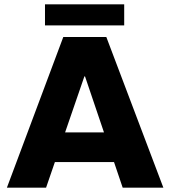

<svg xmlns="http://www.w3.org/2000/svg" viewBox="-20 -872 791 892"><path d="M12 0 274 -700H474L739 0H550L375 -517H372L194 0ZM210 -119V-257H537V-119ZM189 -754V-852H557V-754Z"/></svg>

Font: REM
Style: Bold
Weight: 700
Designer: Octavio Pardo
Foundry: Ashler Design
Version: Version 1.005;gftools[0.9.28]